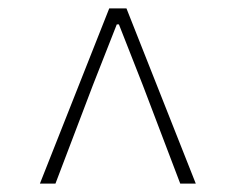

<svg xmlns="http://www.w3.org/2000/svg" viewBox="-20 -758 561 457"><path d="M75 -321 240 -738H281L446 -321H409L320 -555L263 -700H258L201 -555L112 -321Z"/></svg>

Font: Noto Sans JP Thin Thin
Style: Regular
Weight: 250
Version: Version 2.004-H2;hotconv 1.0.118;makeotfexe 2.5.65603